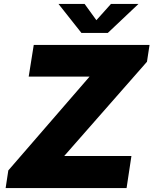

<svg xmlns="http://www.w3.org/2000/svg" viewBox="-20 -950 776 970"><path d="M8.5 0 22 -89 432.5 -563H125L150.5 -723H735.5L722.5 -638L304.5 -162H644L619.5 0ZM391.5 -783.5 275.5 -930H407.5L467 -848L540.5 -930H679.5L524.5 -783.5Z"/></svg>

Font: Public Sans Thin Black
Style: Italic
Weight: 900
Italic angle: -8°
Version: Version 2.001